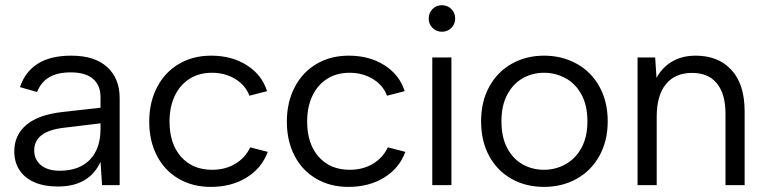

<svg xmlns="http://www.w3.org/2000/svg" viewBox="-20 -725 3000 752"><path d="M36 -132.5Q36 -196.2 83.5 -236.1Q131 -275.9 223.6 -286.2L373.7 -303.2V-344.7Q373.7 -390.4 344.7 -415.9Q315.6 -441.5 256.8 -441.5Q204.7 -441.5 172.4 -422.2Q140.1 -402.9 125.3 -364.6L58.3 -383.8Q78.5 -444.5 128.4 -475.8Q178.3 -507 259.2 -507Q351 -507 399.8 -462.3Q448.7 -417.5 448.7 -340.8V0H379.7L373.7 -91Q351.7 -43.4 310.3 -18.9Q268.9 5.5 206.3 5.5Q153 5.5 114.9 -11.1Q76.8 -27.7 56.4 -58.6Q36 -89.5 36 -132.5ZM373.7 -220.5V-241.9L228.5 -224.4Q170.4 -217.4 142.2 -195.1Q114 -172.8 114 -136.5Q114 -99.9 140.5 -78.1Q166.9 -56.3 213.7 -56.3Q290.1 -56.3 331.9 -99.4Q373.7 -142.4 373.7 -220.5Z M564.5 -248.3Q564.5 -324.5 595.2 -383.4Q625.8 -442.3 680.8 -474.6Q735.8 -507 806.8 -507Q888 -507 947 -469.4Q1006 -431.8 1026 -368L957 -350.1Q941.5 -391.1 901.5 -415.6Q861.6 -440 809.8 -440Q759.9 -440 722.5 -416.4Q685.1 -392.9 664.6 -349.7Q644 -306.6 644 -249Q644 -161.9 689.1 -111Q734.2 -60 810.8 -60Q862.1 -60 901 -83.1Q939.9 -106.1 960.2 -147.9L1028.7 -130.2Q1005 -66 945.6 -29.5Q886.3 7 805.5 7Q734.5 7 679.8 -24.9Q625 -56.7 594.8 -114.7Q564.5 -172.7 564.5 -248.3Z M1103.5 -248.3Q1103.5 -324.5 1134.2 -383.4Q1164.8 -442.3 1219.8 -474.6Q1274.8 -507 1345.8 -507Q1427 -507 1486 -469.4Q1545 -431.8 1565 -368L1496 -350.1Q1480.5 -391.1 1440.5 -415.6Q1400.6 -440 1348.8 -440Q1298.9 -440 1261.5 -416.4Q1224.1 -392.9 1203.6 -349.7Q1183 -306.6 1183 -249Q1183 -161.9 1228.1 -111Q1273.2 -60 1349.8 -60Q1401.1 -60 1440 -83.1Q1478.9 -106.1 1499.2 -147.9L1567.7 -130.2Q1544 -66 1484.6 -29.5Q1425.3 7 1344.5 7Q1273.5 7 1218.8 -24.9Q1164 -56.7 1133.8 -114.7Q1103.5 -172.7 1103.5 -248.3Z M1673.1 -500H1748.1V0H1673.1ZM1659.1 -651.8Q1659.1 -674.7 1674.1 -689.7Q1689.2 -704.6 1710.9 -704.6Q1732.6 -704.6 1747.7 -689.7Q1762.8 -674.7 1762.8 -651.8Q1762.8 -630.6 1747.7 -615.6Q1732.7 -600.7 1711 -600.7Q1689.2 -600.7 1674.2 -615.6Q1659.1 -630.6 1659.1 -651.8Z M1864.3 -250.1Q1864.3 -327.3 1896.4 -385.7Q1928.5 -444.1 1984.7 -475.5Q2041 -507 2110.6 -507Q2181.3 -507 2238.4 -475.5Q2295.5 -444 2327.8 -385.6Q2360.2 -327.3 2360.2 -250Q2360.2 -172.7 2327.5 -114.2Q2294.7 -55.7 2238 -24.4Q2181.3 7 2110.9 7Q2039.5 7 1983.7 -24.4Q1927.8 -55.7 1896 -113.9Q1864.3 -172 1864.3 -250.1ZM2280.7 -250Q2280.7 -312.2 2257.5 -354.8Q2234.2 -397.4 2195.1 -418.7Q2156.1 -440 2110.8 -440Q2065.5 -440 2027.6 -418.7Q1989.8 -397.4 1966.9 -354.8Q1944 -312.2 1944 -249.9Q1944 -187.7 1966.6 -145.1Q1989.1 -102.6 2026.9 -81.3Q2064.7 -60 2110.8 -60Q2155.3 -60 2194.4 -81.3Q2233.4 -102.6 2257.1 -145.2Q2280.7 -187.8 2280.7 -250Z M2477.1 -500H2546.1L2551.3 -420Q2573.5 -461.1 2612.6 -484.1Q2651.6 -507 2705 -507Q2793.2 -507 2844.8 -451.1Q2896.5 -395.2 2896.5 -288V0H2821.5V-279.3Q2821.5 -357.1 2787.9 -398.3Q2754.4 -439.5 2690.5 -439.5Q2624.7 -439.5 2588.4 -395.7Q2552.1 -351.8 2552.1 -267.9V0H2477.1Z"/></svg>

Font: AF Albert Sans Medium
Style: Regular
Weight: 500
Designer: Andreas Rasmussen
Foundry: a.Foundry
Version: Version 1.300;Glyphs 3.2 (3231)